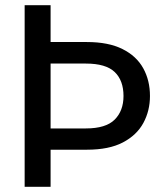

<svg xmlns="http://www.w3.org/2000/svg" viewBox="-20 -720 634 740"><path d="M75 0V-700H175V-558H315Q398 -558 452 -531Q506 -504 532 -457Q558 -410 558 -350Q558 -293 532.5 -246Q507 -199 453.5 -171Q400 -143 315 -143H175V0ZM175 -225H311Q388 -225 422 -259Q456 -293 456 -350Q456 -410 422 -442.5Q388 -475 311 -475H175Z"/></svg>

Font: DM Sans 11pt Medium
Style: Regular
Weight: 500
Version: Version 4.004;gftools[0.9.30]